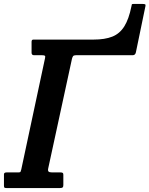

<svg xmlns="http://www.w3.org/2000/svg" viewBox="-54 -950 755 970"><path d="M159 -671H118.5Q105.5 -671 105.5 -683.5V-739Q105.5 -750 114.5 -750H418.5Q476 -750 513.5 -765Q551 -780 574 -816.8Q597 -853.5 610 -918Q611.5 -925 612 -927.5Q612.5 -930 620 -930H667Q674 -930 678.2 -928.5Q682.5 -927 681 -920L632.5 -685.5Q629.5 -671 616 -671H329Q318.5 -671 315 -666Q311.5 -661 309.5 -652.5L189.5 -99Q187 -87.5 191.5 -83.2Q196 -79 208.5 -79H250.5Q258 -79 262 -77Q266 -75 266 -67.5V-15Q266 -5.5 262 -2.8Q258 0 249 0H-21Q-28.5 0 -31.2 -1.8Q-34 -3.5 -34 -11.5V-69.5Q-34 -79 -20 -79H40Q48 -79 49.8 -82.5Q51.5 -86 53.5 -94L173.5 -656Q176 -666 172.5 -668.5Q169 -671 159 -671Z"/></svg>

Font: Besley* Narrow Semi
Style: Italic
Weight: 600
Width: 4
Italic angle: -13°
Designer: Owen Earl
Foundry: indestructible type*
Version: Version 3.000; ttfautohint (v1.8.3)